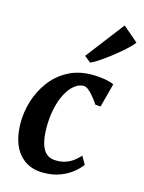

<svg xmlns="http://www.w3.org/2000/svg" viewBox="-129 -942 774 1029"><g transform="rotate(15 258.0 -428.0)"><path d="M213.5 10Q128.5 10 79 -48Q29.5 -106 28 -215.5Q27.5 -276 46.2 -337.8Q65 -399.5 103 -451Q141 -502.5 199 -534Q257 -565.5 334 -565.5Q363 -565.5 397 -560.5Q431 -555.5 454.5 -545L419.5 -412.5L390.5 -414.5Q379 -431.5 363.8 -450.5Q348.5 -469.5 333 -482.8Q317.5 -496 305 -496Q278.5 -496 253.5 -476.2Q228.5 -456.5 209.2 -420Q190 -383.5 179 -333.2Q168 -283 169 -222.5Q170 -169.5 181 -135.8Q192 -102 212.5 -86.5Q233 -71 264 -71Q294.5 -71 317.8 -79.2Q341 -87.5 359.2 -101.5Q377.5 -115.5 393 -132.5L418.5 -89Q405.5 -69.5 378 -46.2Q350.5 -23 309.2 -6.5Q268 10 213.5 10ZM269.5 -653.5 432 -865.5 516.5 -793Q510.5 -783 492.8 -765.5Q475 -748 450.2 -727Q425.5 -706 398.5 -685.5Q371.5 -665 346.8 -648.8Q322 -632.5 304.5 -625Z"/></g></svg>

Font: Merriweather 24pt
Style: Bold Italic
Weight: 700
Italic angle: -7.8°
Designer: Eben Sorkin
Foundry: Eben Sorkin
Version: Version 2.101